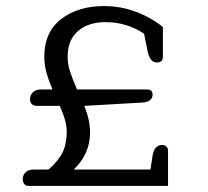

<svg xmlns="http://www.w3.org/2000/svg" viewBox="-20 -613 686 633"><path d="M55 -23Q55 -37 65 -45.5Q75 -54 90 -54H140Q173 -83 186.5 -111Q200 -139 200 -179Q200 -213 177 -264H100Q91 -264 85 -270Q79 -276 79 -286Q79 -300 89 -309Q99 -318 114 -318H153Q140 -349 133 -374.5Q126 -400 126 -426Q126 -507 181.5 -550Q237 -593 323 -593Q377 -593 427 -574.5Q477 -556 517 -524V-426Q517 -407 497 -407Q475 -407 467 -442L455 -502Q398 -540 328 -540Q271 -540 237 -510.5Q203 -481 203 -426Q203 -402 211 -377Q219 -352 234 -318H465Q483 -318 483 -301Q483 -289 474 -282.5Q465 -276 451 -275L258 -264Q277 -216 277 -177Q277 -105 223 -54H476L483 -100Q489 -135 515 -135Q523 -135 528.5 -130Q534 -125 534 -116V0H74Q65 0 60 -6.5Q55 -13 55 -23Z"/></svg>

Font: Maitree
Style: Regular
Weight: 400
Designer: CadsonDemak Team
Foundry: CadsonDemak
Version: Version 1.001